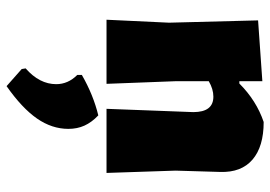

<svg xmlns="http://www.w3.org/2000/svg" viewBox="-139 -379 822 584"><g transform="rotate(90 272.0 -87.0)"><path d="M311 0 321 -264Q321 -325 274 -325Q251 -325 227 -311V-210L235 0H40L49 -190L42 -461L227 -474V-404H234Q286 -456 351 -478Q426 -478 465.5 -444Q505 -410 503 -346L499 -210L506 0ZM372 116Q372 166 340.5 211.5Q309 257 242 304L190 258L188 246Q236 204 236 153Q236 117 208 89V75Q269 40 331 25Q352 45 362 67Q372 89 372 116Z"/></g></svg>

Font: Luna Sans Black
Style: Regular
Weight: 900
Designer: Juan Pablo del Peral
Foundry: Huerta Tipografica
Version: Version 2.001; ttfautohint (v1.5)